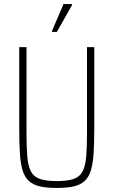

<svg xmlns="http://www.w3.org/2000/svg" viewBox="-20 -921 561 949"><path d="M261 8Q210 8 176 0Q142 -8 121.5 -27.5Q101 -47 91 -81.5Q81 -116 78 -168Q75 -220 75 -294V-688H111V-264Q111 -192 115 -146Q119 -100 133 -73.5Q147 -47 177.5 -36.5Q208 -26 261 -26Q314 -26 344 -36.5Q374 -47 388 -73.5Q402 -100 406 -146Q410 -192 410 -264V-688H446V-294Q446 -220 443 -168Q440 -116 430 -81.5Q420 -47 399.5 -27.5Q379 -8 345.5 0Q312 8 261 8ZM237 -763V-768L294 -901H336V-896L261 -763Z"/></svg>

Font: Saira Condensed Thin
Style: Regular
Weight: 250
Width: 3
Designer: Hector Gatti with collaboration of the Omnibus-Type team
Foundry: Omnibus-Type
Version: Version 1.101